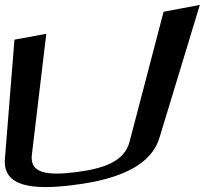

<svg xmlns="http://www.w3.org/2000/svg" viewBox="-42 -750 836 784"><path d="M267 -47C156 -33 79 -40 88 -117L147 -612L17 -588L-22 -101C-31 14 94 26 254 6C457 -18 577 -81 609 -187L774 -730L626 -702L487 -171C466 -90 380 -61 267 -47Z"/></svg>

Font: Gamestation Warped
Style: Italic
Weight: 400
Designer: Jonas Hecksher
Foundry: Jonas Hecksher, Playtypeª, e-types AS
Version: Version 1.003